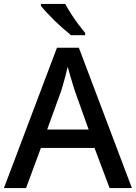

<svg xmlns="http://www.w3.org/2000/svg" viewBox="-20 -961 695 981"><path d="M0 0 271 -717H383L654 0H540L463 -205H189L113 0ZM221 -299H433L362 -498Q359 -508 351.5 -531.5Q344 -555 337 -580Q330 -605 326 -620Q321 -599 315 -575.5Q309 -552 303 -532Q297 -512 293 -498ZM313 -941Q325 -919 342.5 -891.5Q360 -864 379.5 -838Q399 -812 415 -793V-781H343Q326 -795 303.5 -814.5Q281 -834 259 -855.5Q237 -877 218.5 -897Q200 -917 189 -931V-941Z"/></svg>

Font: Noto Sans Symbols Medium
Style: Regular
Weight: 500
Version: Version 2.002